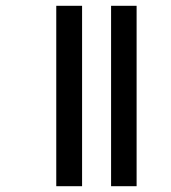

<svg xmlns="http://www.w3.org/2000/svg" viewBox="-20 -642 588 662"><path d="M363 -622V0H451V-622ZM174 -622V0H263V-622Z"/></svg>

Font: Noto Sans Devanagari UI ExtraCondensed Medium
Style: Regular
Weight: 500
Width: 2
Designer: Jelle Bosma - Monotype Design Team
Foundry: Monotype Imaging Inc.
Version: Version 2.003